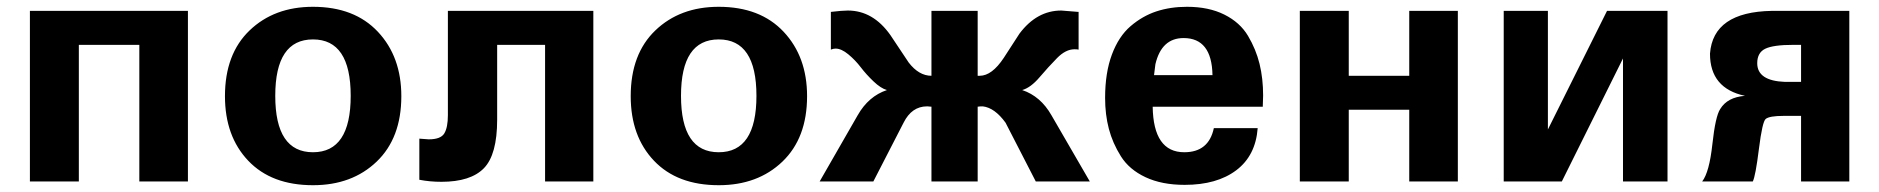

<svg xmlns="http://www.w3.org/2000/svg" viewBox="-20 -534 5530 565"><path d="M533 0H390V-402H212V0H68V-502H533Z M901 -514Q1023 -514 1092 -440.5Q1161 -367 1161 -251Q1161 -128 1088.5 -58.5Q1016 11 901 11Q779 11 710.5 -61Q642 -133 642 -251Q642 -375 714.5 -444.5Q787 -514 901 -514ZM790 -252Q790 -86 901 -86Q1012 -86 1012 -252Q1012 -418 901 -418Q790 -418 790 -252Z M1242 -124Q1277 -124 1287.5 -141.5Q1298 -159 1298 -195V-502H1726V0H1584V-402H1443V-182Q1443 -79 1404 -39Q1365 1 1279 1Q1245 1 1214 -5V-126L1241 -124Z M2095 -514Q2217 -514 2286 -440.5Q2355 -367 2355 -251Q2355 -128 2282.5 -58.5Q2210 11 2095 11Q1973 11 1904.5 -61Q1836 -133 1836 -251Q1836 -375 1908.5 -444.5Q1981 -514 2095 -514ZM1984 -252Q1984 -86 2095 -86Q2206 -86 2206 -252Q2206 -418 2095 -418Q1984 -418 1984 -252Z M2590 -269Q2572 -274 2550.5 -294.5Q2529 -315 2513 -336Q2497 -357 2476.5 -374Q2456 -391 2439 -391Q2432 -391 2425 -388V-499Q2459 -503 2475 -503Q2549 -503 2600 -431L2654 -350Q2684 -311 2721 -311V-502H2857V-311H2863Q2899 -311 2934 -364L2980 -435Q3031 -503 3103 -503L3153 -499H3154V-388Q3150 -389 3142 -389Q3116 -389 3090.5 -363Q3065 -337 3039 -306.5Q3013 -276 2988 -269Q3042 -251 3074 -195L3187 0H3028L2939 -173Q2907 -217 2872 -221Q2862 -221 2857 -220V0H2721V-220L2709 -221H2708Q2663 -221 2639 -173L2550 0H2392L2504 -195Q2536 -251 2590 -269Z M3473 -514Q3537 -514 3583 -491Q3629 -468 3652.5 -428.5Q3676 -389 3686.5 -346Q3697 -303 3697 -253L3696 -221V-220H3372Q3374 -86 3465 -86Q3537 -86 3552 -157H3681Q3675 -76 3618 -33Q3561 10 3466 10Q3399 10 3351 -12.5Q3303 -35 3278.5 -74Q3254 -113 3243 -155Q3232 -197 3232 -246Q3232 -320 3252 -373.5Q3272 -427 3307 -457Q3342 -487 3383 -500.5Q3424 -514 3473 -514ZM3548 -313Q3546 -422 3463 -422Q3398 -422 3380 -345L3376 -313Z M4270 0H4127V-211H3949V0H3805V-502H3949V-311H4127V-502H4270Z M4887 0H4756V-362L4576 0H4405V-502H4535V-153L4709 -502H4887Z M5115 -252Q5012 -274 5012 -376Q5021 -499 5194 -502H5422V0H5280V-193H5229Q5187 -193 5176 -184Q5166 -176 5156 -96Q5146 -16 5138 0H4989Q5010 -27 5019 -109.5Q5028 -192 5042 -213Q5063 -248 5115 -252ZM5257 -402Q5198 -402 5174.5 -390.5Q5151 -379 5151 -348Q5151 -296 5233 -293H5280V-402Z"/></svg>

Font: cwTeXHei
Style: Medium
Weight: 500
Version: Version 1.17